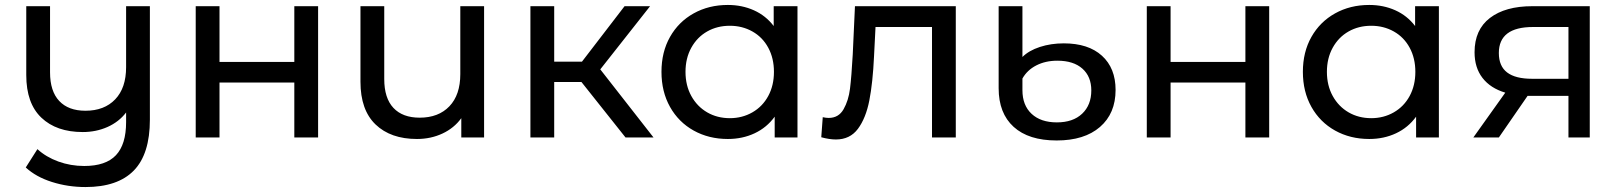

<svg xmlns="http://www.w3.org/2000/svg" viewBox="-20 -555 6531 775"><path d="M585 -530V-72Q585 67 520 133.5Q455 200 325 200Q254 200 189.5 179.5Q125 159 84 121L131 47Q166 79 215.5 97Q265 115 320 115Q407 115 448 71.5Q489 28 489 -62V-101Q460 -63 414 -42.5Q368 -22 314 -22Q208 -22 147 -80Q86 -138 86 -252V-530H182V-263Q182 -187 219 -147.5Q256 -108 325 -108Q401 -108 445 -154Q489 -200 489 -284V-530Z M770 -530H866V-305H1168V-530H1264V0H1168V-222H866V0H770Z M1934 -530V0H1842V-78Q1813 -38 1766 -16Q1719 6 1663 6Q1557 6 1496 -52.5Q1435 -111 1435 -225V-530H1531V-236Q1531 -159 1568 -119.5Q1605 -80 1674 -80Q1750 -80 1794 -126Q1838 -172 1838 -256V-530Z M2327 -224H2217V0H2121V-530H2217V-306H2329L2501 -530H2604L2403 -275L2618 0H2505Z M3199 -530V0H3107V-84Q3075 -40 3026 -17Q2977 6 2918 6Q2841 6 2780 -28Q2719 -62 2684.5 -123.5Q2650 -185 2650 -265Q2650 -345 2684.5 -406Q2719 -467 2780 -501Q2841 -535 2918 -535Q2975 -535 3023 -513.5Q3071 -492 3103 -450V-530ZM3104 -265Q3104 -320 3081 -362.5Q3058 -405 3017 -428Q2976 -451 2926 -451Q2875 -451 2834.5 -428Q2794 -405 2770.5 -362.5Q2747 -320 2747 -265Q2747 -210 2770.5 -167.5Q2794 -125 2834.5 -101.5Q2875 -78 2926 -78Q2976 -78 3017 -101.5Q3058 -125 3081 -167.5Q3104 -210 3104 -265Z M3838 -530V0H3742V-446H3514L3508 -328Q3503 -221 3489 -149.5Q3475 -78 3443 -35Q3411 8 3354 8Q3328 8 3295 -1L3301 -82Q3314 -79 3325 -79Q3365 -79 3385 -114Q3405 -149 3411 -197Q3417 -245 3422 -334L3431 -530Z M4011 -199V-530H4107V-325Q4133 -351 4177.5 -365.5Q4222 -380 4274 -380Q4373 -380 4428 -330Q4483 -280 4483 -192Q4483 -97 4420 -42.5Q4357 12 4245 12Q4132 12 4071.5 -43Q4011 -98 4011 -199ZM4385 -190Q4385 -246 4349 -278Q4313 -310 4248 -310Q4200 -310 4163 -291Q4126 -272 4107 -238V-191Q4107 -130 4144 -95.5Q4181 -61 4246 -61Q4311 -61 4348 -96Q4385 -131 4385 -190Z M4609 -530H4705V-305H5007V-530H5103V0H5007V-222H4705V0H4609Z M5788 -530V0H5696V-84Q5664 -40 5615 -17Q5566 6 5507 6Q5430 6 5369 -28Q5308 -62 5273.5 -123.5Q5239 -185 5239 -265Q5239 -345 5273.5 -406Q5308 -467 5369 -501Q5430 -535 5507 -535Q5564 -535 5612 -513.5Q5660 -492 5692 -450V-530ZM5693 -265Q5693 -320 5670 -362.5Q5647 -405 5606 -428Q5565 -451 5515 -451Q5464 -451 5423.5 -428Q5383 -405 5359.5 -362.5Q5336 -320 5336 -265Q5336 -210 5359.5 -167.5Q5383 -125 5423.5 -101.5Q5464 -78 5515 -78Q5565 -78 5606 -101.5Q5647 -125 5670 -167.5Q5693 -210 5693 -265Z M6397 -530V0H6311V-168H6157H6146L6030 0H5927L6056 -181Q5996 -199 5964 -240.5Q5932 -282 5932 -344Q5932 -435 5994 -482.5Q6056 -530 6165 -530ZM6164 -237H6311V-446H6168Q6030 -446 6030 -341Q6030 -288 6063.5 -262.5Q6097 -237 6164 -237Z"/></svg>

Font: Montserrat Alternates Medium
Style: Regular
Weight: 500
Designer: Julieta Ulanovsky
Foundry: Julieta Ulanovsky
Version: Version 7.200